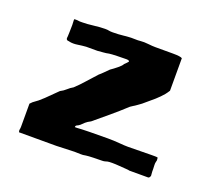

<svg xmlns="http://www.w3.org/2000/svg" viewBox="-75 -443 619 561"><g transform="rotate(20 234.5 -162.0)"><path d="M438 12Q438 13 436 16Q434 19 432 19Q430 19 421.5 19Q413 19 403 19Q393 19 384 19Q375 19 373 19Q371 18 361.5 17.5Q352 17 340.5 16Q329 15 318.5 15Q308 15 304 16Q301 17 297 18Q293 19 289 19Q278 19 262 19.5Q246 20 239 21Q230 23 221.5 22.5Q213 22 204 22L148 24H32Q30 19 31 15.5Q32 12 32 6V-65L39 -72Q54 -82 68.5 -96Q83 -110 103 -130Q113 -135 120.5 -142Q128 -149 137 -154Q152 -168 165.5 -183.5Q179 -199 193 -214Q198 -218 206 -226Q214 -234 219 -239Q228 -245 239 -254Q250 -263 252 -268Q254 -270 259 -275Q264 -280 263 -281Q261 -283 260 -283.5Q259 -284 254 -284Q243 -284 225.5 -283.5Q208 -283 201 -282Q192 -280 183.5 -279.5Q175 -279 166 -278H131Q118 -277 105 -275Q92 -273 81 -275Q79 -276 76 -276Q73 -276 71 -278Q69 -281 69.5 -283.5Q70 -286 70 -288Q70 -294 70.5 -301Q71 -308 71 -324Q71 -330 70.5 -335Q70 -340 71 -342Q76 -342 79.5 -342Q83 -342 88 -341H96Q110 -341 130.5 -343.5Q151 -346 165 -346Q173 -346 177 -345Q181 -344 189 -344Q200 -344 206.5 -344.5Q213 -345 224 -346Q226 -346 228 -346.5Q230 -347 234 -347Q246 -348 256.5 -347.5Q267 -347 275 -348Q285 -349 298.5 -347.5Q312 -346 321 -346Q352 -346 376 -346Q400 -346 405 -342V-241Q400 -233 395.5 -227.5Q391 -222 385.5 -216.5Q380 -211 373.5 -205Q367 -199 357 -191Q339 -175 330 -169.5Q321 -164 311 -157Q286 -134 264.5 -116Q243 -98 219 -78Q209 -73 203.5 -68Q198 -63 193 -58Q188 -54 184 -52.5Q180 -51 180 -46H187Q198 -47 225 -47.5Q252 -48 281 -48Q301 -48 318 -46.5Q335 -45 346 -45L418 -46Q424 -46 429.5 -46Q435 -46 438 -45Q438 -42 438.5 -39Q439 -36 438 -34Q436 -27 436.5 -21.5Q437 -16 437 -9Q437 -7 437 -1.5Q437 4 438 12Z"/></g></svg>

Font: Kirang Haerang
Style: Regular
Weight: 400
Version: Version 1.00